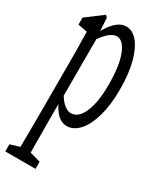

<svg xmlns="http://www.w3.org/2000/svg" viewBox="-227 -661 808 994"><g transform="rotate(30 176.5 -164.0)"><path d="M-5.9 272.5V230L73.2 206.1H89.8L174.8 230V272.5ZM49.8 272.5Q50.8 229 50.8 187.5Q50.8 146 51.3 103Q51.8 60.1 51.8 18.6V-325.2Q51.8 -358.4 51.3 -383.1Q50.8 -407.7 50.3 -429.2Q49.8 -450.7 49.8 -475.1L-5.9 -485.8V-527.3L92.3 -601.1L103.5 -589.4L109.4 -486.8L111.8 -483.4V-109.4L109.9 -101.6V17.6Q109.9 58.6 110.4 101.3Q110.8 144 110.8 187Q110.8 230 111.8 272.5ZM202.6 0Q183.6 0 165.5 -10Q147.5 -20 129.2 -44.9Q110.8 -69.8 93.3 -115.2H80.1L85.9 -178.2Q112.8 -119.1 138.2 -93.8Q163.6 -68.4 189 -68.4Q215.8 -68.4 237.1 -92Q258.3 -115.7 271.7 -165.8Q285.2 -215.8 285.2 -292.5Q285.2 -407.7 260.5 -470.2Q235.8 -532.7 196.8 -532.7Q183.6 -532.7 166.7 -522.9Q149.9 -513.2 130.4 -490.2Q110.8 -467.3 85 -425.8L79.1 -483.4H93.3Q112.3 -524.4 132.1 -550Q151.9 -575.7 172.1 -588.4Q192.4 -601.1 214.4 -601.1Q252.9 -601.1 282.7 -565.2Q312.5 -529.3 330.3 -462.6Q348.1 -396 348.1 -301.8Q348.1 -209.5 329.1 -141.8Q310.1 -74.2 277.1 -37.1Q244.1 0 202.6 0Z"/></g></svg>

Font: Scarab Serif
Style: Condensed
Weight: 400
Designer: John Roberts
Foundry: Scarab
Version: 1.0